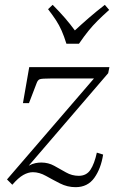

<svg xmlns="http://www.w3.org/2000/svg" viewBox="-20 -765 498 795"><path d="M407 -125Q398 -67 370.5 -28.5Q343 10 293 10Q259 10 228.5 -5.5Q198 -21 170.5 -36.5Q143 -52 116 -52Q97 -52 76.5 -40.5Q56 -29 31 0L9 -22L369 -440H189Q154 -440 145 -437Q136 -434 131 -419L100 -338H75L101 -487H433L428 -462L99 -79Q114 -87 126.5 -89.5Q139 -92 151 -92Q180 -92 204.5 -78.5Q229 -65 253.5 -51Q278 -37 306 -37Q338 -37 354.5 -62Q371 -87 381 -133ZM432 -724Q403 -698 383.5 -678.5Q364 -659 346.5 -637.5Q329 -616 307 -584H255Q245 -616 235 -638.5Q225 -661 212 -681Q199 -701 179 -727L198 -745Q226 -717 248.5 -691Q271 -665 290 -639Q318 -665 348 -691Q378 -717 414 -745Z"/></svg>

Font: Inria Serif Light
Style: Italic
Weight: 300
Italic angle: -10°
Designer: Black Foundry Team
Foundry: Black Foundry
Version: Version 1.000; ttfautohint (v1.8.3)